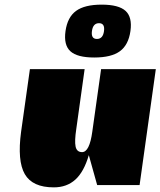

<svg xmlns="http://www.w3.org/2000/svg" viewBox="-20 -798 692 828"><path d="M582 0H399L363 -129Q342 -57 305 -23.5Q268 10 212 10Q120 10 87 -47Q54 -104 71 -230L109 -500H345L309 -242Q301 -190 306 -166Q311 -142 334 -142Q366 -142 378 -230L416 -500H652ZM308 -751Q345 -778 418.5 -778Q492 -778 521.5 -751Q551 -724 542.5 -664Q534 -604 497 -577Q460 -550 386.5 -550Q313 -550 283.5 -577Q254 -604 262.5 -664Q271 -724 308 -751ZM376.5 -664Q372 -630 398 -630Q424 -630 428.5 -664Q433 -698 407 -698Q381 -698 376.5 -664Z"/></svg>

Font: Fivo Sans Modern ExtBlk
Style: Regular
Weight: 900
Designer: Alexander Slobzheninov
Foundry: Alexander Slobzheninov
Version: 1.0